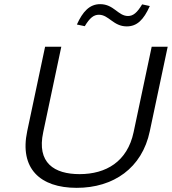

<svg xmlns="http://www.w3.org/2000/svg" viewBox="-20 -895 827 924"><path d="M197 -670 111 -264C73 -85 172 9 349 9C526 9 664 -86 701 -264L787 -670H710L623 -259C593 -117 490 -57 363 -57C241 -57 156 -111 188 -259L275 -670ZM350 -777 388 -769C412 -809 431 -824 456 -824C504 -824 525 -768 590 -768C639 -768 671 -799 701 -866L664 -874C640 -834 621 -818 596 -818C548 -818 528 -875 462 -875C411 -875 378 -839 350 -777Z"/></svg>

Font: LT Wave Light
Style: Italic
Weight: 300
Designer: Daniel Lyons
Version: Version 2.5 (Glyphs App)